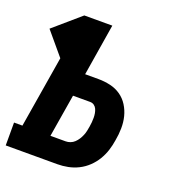

<svg xmlns="http://www.w3.org/2000/svg" viewBox="-133 -841 866 947"><g transform="rotate(20 300.0 -367.5)"><path d="M3 0V-120H47L109 -496L9 -615L148 -735H295L251 -464H321Q353 -464 383.5 -457Q414 -450 438.5 -433Q463 -416 479 -390.5Q495 -365 502.5 -335.5Q510 -306 509.5 -273.5Q509 -241 503 -209Q499 -182 490.5 -155Q482 -128 467 -103Q452 -78 430.5 -57.5Q409 -37 383 -24Q357 -11 329 -5.5Q301 0 274 0ZM194 -120H274Q286 -120 298 -124.5Q310 -129 319.5 -138Q329 -147 336 -158Q343 -169 348 -181Q353 -193 355.5 -205Q358 -217 360 -229Q362 -241 363 -252.5Q364 -264 364 -276Q364 -288 362 -299.5Q360 -311 355.5 -321Q351 -331 342 -337.5Q333 -344 321 -344H231Z"/></g></svg>

Font: Iosevka Etoile Heavy
Style: Italic
Weight: 900
Italic angle: -9°
Designer: Belleve Invis
Foundry: Belleve Invis
Version: Version 22.1.2; ttfautohint (v1.8.4)